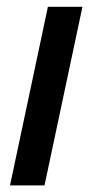

<svg xmlns="http://www.w3.org/2000/svg" viewBox="-20 -561 280 581"><path d="M10.3 0 125 -540.5H229.5L114.7 0Z"/></svg>

Font: Open Sans SemiCondensed SemiBold
Style: Italic
Weight: 600
Width: 4
Italic angle: -12°
Designer: Monotype Design Team
Foundry: Monotype Imaging Inc.
Version: Version 3.000